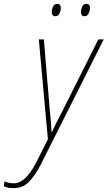

<svg xmlns="http://www.w3.org/2000/svg" viewBox="-135 -731 557 994"><path d="M-65 243Q-19 243 12.5 212.5Q44 182 76 121L402 -527H374L188 -156Q172 -126 158 -98Q144 -70 134 -47H132Q130 -95 123 -157L92 -527H66L113 -10L52 111Q-3 218 -63 218Q-90 218 -112 208L-115 233Q-97 243 -65 243ZM303 -647Q317 -647 324 -661.5Q331 -676 331 -689Q331 -711 312 -711Q297 -711 290.5 -696.5Q284 -682 284 -669Q284 -647 303 -647ZM152 -647Q166 -647 173 -661.5Q180 -676 180 -689Q180 -711 161 -711Q146 -711 139.5 -696.5Q133 -682 133 -669Q133 -647 152 -647Z"/></svg>

Font: Noto Sans UI SemiCondensed Thin
Style: Italic
Weight: 250
Width: 4
Italic angle: -12°
Designer: Monotype Design Team
Foundry: Monotype Imaging Inc.
Version: Version 1.901